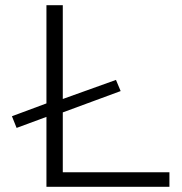

<svg xmlns="http://www.w3.org/2000/svg" viewBox="-20 -720 702 740"><path d="M190 -275V-327L427 -412L445 -369ZM44 -227 26 -272 190 -333V-281ZM159 0V-700H222V-56H633V0Z"/></svg>

Font: REM ExtraLight
Style: Regular
Weight: 250
Designer: Octavio Pardo
Foundry: Ashler Design
Version: Version 1.005;gftools[0.9.28]